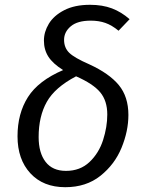

<svg xmlns="http://www.w3.org/2000/svg" viewBox="-20 -768 612 800"><path d="M520 -688 474 -640Q446 -663 419 -672.5Q392 -682 358 -682Q303 -682 275 -658.5Q247 -635 247 -602Q247 -569 268.5 -548Q290 -527 352 -500Q435 -462 475 -413.5Q515 -365 515 -289Q515 -222 486.5 -152.5Q458 -83 398.5 -35.5Q339 12 252 12Q160 12 106.5 -46Q53 -104 53 -200Q53 -295 96.5 -363.5Q140 -432 243 -476Q200 -503 181.5 -532Q163 -561 163 -599Q163 -635 183.5 -669Q204 -703 247.5 -725.5Q291 -748 355 -748Q407 -748 446.5 -733Q486 -718 520 -688ZM141 -197Q141 -131 170 -93.5Q199 -56 255 -56Q314 -56 353 -93Q392 -130 409.5 -184.5Q427 -239 427 -291Q427 -348 397.5 -383.5Q368 -419 297 -450Q209 -404 175 -343.5Q141 -283 141 -197Z"/></svg>

Font: Fira Sans Book
Style: Italic
Weight: 350
Italic angle: -8°
Designer: bBox Type GmbH & Carrois Corporate GbR & Edenspiekermann AG
Foundry: bBox Type GmbH & Carrois Corporate GbR & Edenspiekermann AG
Version: Version 4.301